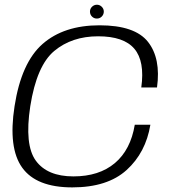

<svg xmlns="http://www.w3.org/2000/svg" viewBox="-20 -788 740 812"><path d="M285.5 4.5Q434.5 4.5 515.5 -69Q596.5 -142.5 616 -260.5H550Q532.5 -154.5 465.8 -98.2Q399 -42 290.5 -42Q180 -42 131.5 -108.5Q83 -175 108 -338.5Q135 -510.5 209.5 -572.5Q284 -634.5 395 -634.5Q503.5 -634.5 548.2 -581.8Q593 -529 577.5 -418H644Q661 -541 605.8 -611Q550.5 -681 401 -681Q250 -681 160 -602Q70 -523 41.5 -338.5Q14 -162 74 -78.8Q134 4.5 285.5 4.5ZM389.5 -709.5Q402 -709.5 410.5 -718.2Q419 -727 419 -739Q419 -751 410.2 -759.5Q401.5 -768 390 -768Q378 -768 369.2 -759.5Q360.5 -751 360.5 -739Q360.5 -726.5 369 -718Q377.5 -709.5 389.5 -709.5Z"/></svg>

Font: Anybody SemiExpanded Light
Style: Italic
Weight: 300
Width: 6
Italic angle: -10°
Version: Version 1.113;gftools[0.9.25]